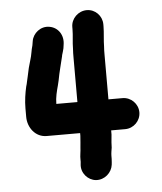

<svg xmlns="http://www.w3.org/2000/svg" viewBox="-51 -662 667 789"><g transform="rotate(-5 282.5 -267.5)"><path d="M271 -553V-545C271 -516 266 -492 266 -463C265 -453 265 -440 265 -425V-244H178C178 -271 185 -297 191 -319L196 -340C202 -374 211 -404 219 -439C219 -441 219 -443 220 -444C223 -453 225 -461 227 -469L229 -483C236 -523 213 -556 178 -562C141 -569 109 -541 104 -510L101 -492C95 -473 94 -453 87 -432C81 -413 75 -390 71 -368L66 -346C65 -339 63 -333 61 -326C55 -300 50 -268 50 -237V-202C50 -157 81 -116 127 -116H265V-105C264 -96 264 -87 263 -78L261 -56C261 -44 256 -20 257 -8V2L256 12C252 48 280 79 313 82C349 85 379 57 383 25L384 15C385 6 385 -4 385 -13C385 -22 388 -39 389 -45L390 -67C391 -78 392 -88 393 -99V-116H451C486 -116 515 -145 515 -180C515 -215 486 -244 451 -244H393V-425C393 -440 393 -452 394 -462C394 -487 399 -519 399 -545V-553C399 -588 371 -617 336 -617C301 -617 271 -588 271 -553Z"/></g></svg>

Font: Electronic
Style: SuThk
Weight: 900
Version: Version 1.011